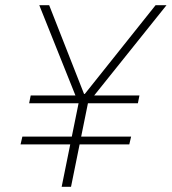

<svg xmlns="http://www.w3.org/2000/svg" viewBox="-20 -718 660 738"><path d="M286 -163 253 0H217L250 -163H59L66 -193H256L282 -321H92L98 -351H270L131 -698H169L303 -357H306L578 -698H620L342 -351H516L510 -321H318L292 -193H484L477 -163Z"/></svg>

Font: IBM Plex Sans ExtLt
Style: Italic
Weight: 200
Italic angle: -11°
Designer: Mike Abbink, Paul van der Laan, Pieter van Rosmalen
Foundry: Bold Monday
Version: Version 3.005